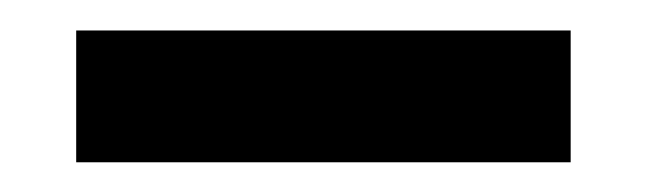

<svg xmlns="http://www.w3.org/2000/svg" viewBox="-20 -436 424 126"><path d="M30 -329.5V-416H354.5V-329.5Z"/></svg>

Font: Big Shoulders Text Thin SemiBold
Style: Regular
Weight: 600
Version: Version 2.002